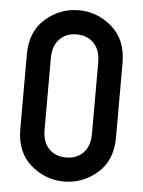

<svg xmlns="http://www.w3.org/2000/svg" viewBox="-52 -759 602 808"><g transform="rotate(5 248.5 -355.0)"><path d="M348.6 -204.1V-506.3Q348.6 -557.6 321 -586.4Q293.5 -615.2 248.5 -615.2Q203.1 -615.2 175.8 -586.4Q148.4 -557.6 148.4 -506.3V-204.1Q148.4 -152.3 175.8 -123.8Q203.1 -95.2 248.5 -95.2Q293.5 -95.2 321 -123.8Q348.6 -152.3 348.6 -204.1ZM46.4 -198.2V-512.2Q46.4 -610.4 107.9 -663.8Q169.4 -717.3 248.5 -717.3Q327.1 -717.3 388.9 -663.8Q450.7 -610.4 450.7 -512.2V-198.2Q450.7 -100.1 388.9 -46.9Q327.1 6.3 248.5 6.3Q169.4 6.3 107.9 -46.9Q46.4 -100.1 46.4 -198.2Z"/></g></svg>

Font: Alte DIN 1451 Mittelschrift
Style: Regular
Weight: 400
Designer: Peter Wiegel
Foundry: Peter Wiegel
Version: Version 1.002 September 20, 2019